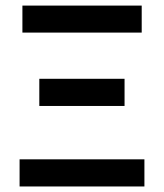

<svg xmlns="http://www.w3.org/2000/svg" viewBox="-20 -674 592 694"><path d="M50.8 0V-98.1H502V0ZM122.1 -291V-389.2H430.2V-291ZM61 -556.2V-653.8H492.2V-556.2Z"/></svg>

Font: Toshiba Sans Medium
Style: Regular
Weight: 500
Designer: Paul D. Hunt
Foundry: Toshiba Corporation
Version: Version 2.020;PS 2.0;hotconv 1.0.86;makeotf.lib2.5.63406